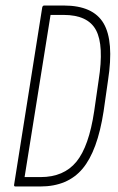

<svg xmlns="http://www.w3.org/2000/svg" viewBox="-20 -675 426 695"><path d="M36 0Q30 0 31 -6L133 -649Q135 -655 140 -655H211Q317 -655 355 -590.5Q393 -526 371 -384L355 -272Q333 -129 279 -64.5Q225 0 126 0ZM69 -34H127Q211 -34 256.5 -89.5Q302 -145 321 -273L337 -384Q357 -511 327.5 -566Q298 -621 210 -621H163Z"/></svg>

Font: Sofia Sans Extra Condensed ExtraLight
Style: Italic
Weight: 250
Italic angle: -9°
Version: Version 4.100